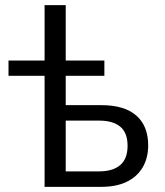

<svg xmlns="http://www.w3.org/2000/svg" viewBox="-20 -725 641 745"><path d="M153 0V-431H13V-490H153V-705H235V-490H385V-431H235V-317H373Q463 -317 509 -276.5Q555 -236 555 -161Q555 -112 533.5 -75.5Q512 -39 471.5 -19.5Q431 0 373 0ZM235 -60H364Q418 -60 446.5 -84.5Q475 -109 475 -159Q475 -210 446.5 -233.5Q418 -257 365 -257H235Z"/></svg>

Font: Nunito Sans 10pt SemiCondensed
Style: Regular
Weight: 400
Width: 4
Designer: Vernon Adams
Foundry: Vernon Adams
Version: Version 3.101;gftools[0.9.27]